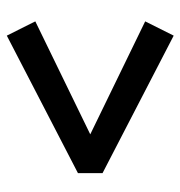

<svg xmlns="http://www.w3.org/2000/svg" viewBox="-2 -615 548 584"><g transform="rotate(90 272.0 -323.0)"><path d="M506.6 -360.9 88.4 -577.3 45 -490.6 450.8 -293.3V-353.8L45 -156.4L88.4 -69.7L506.6 -286.1V-360.9Z"/></g></svg>

Font: Source Serif Variable
Style: Regular
Weight: 389
Designer: Frank Grießhammer
Foundry: Adobe Systems Incorporated
Version: Version 3.001;hotconv 1.0.111;makeotfexe 2.5.65597